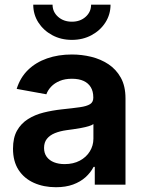

<svg xmlns="http://www.w3.org/2000/svg" viewBox="-20 -784 617 815"><path d="M217.3 10.7Q165.5 10.7 124 -7.8Q82.5 -26.4 58.8 -62.7Q35.2 -99.1 35.2 -152.8Q35.2 -199.2 52.2 -229.5Q69.3 -259.8 98.6 -278.3Q127.9 -296.9 165 -306.2Q202.1 -315.4 242.2 -319.8Q289.6 -324.7 318.8 -328.9Q348.1 -333 362.1 -341.8Q376 -350.6 376 -368.7V-371.1Q376 -396 365.5 -413.6Q355 -431.2 335 -440.4Q314.9 -449.7 285.2 -449.7Q255.4 -449.7 233.4 -440.4Q211.4 -431.2 197.3 -416.3Q183.1 -401.4 176.8 -383.8L50.8 -406.7Q65.9 -455.1 99.1 -487.3Q132.3 -519.5 179.9 -536.1Q227.5 -552.7 285.2 -552.7Q326.7 -552.7 366.9 -543Q407.2 -533.2 440.2 -511.5Q473.1 -489.7 492.9 -454.1Q512.7 -418.5 512.7 -366.2V0H382.3V-75.7H377.4Q364.7 -51.3 343 -31.7Q321.3 -12.2 290 -0.7Q258.8 10.7 217.3 10.7ZM254.4 -87.4Q291.5 -87.4 318.8 -102.1Q346.2 -116.7 361.3 -141.4Q376.5 -166 376.5 -195.3V-257.3Q370.1 -252.4 356.2 -248.3Q342.3 -244.1 325.2 -241Q308.1 -237.8 291.3 -235.4Q274.4 -232.9 262.2 -231.4Q234.4 -227.5 212.9 -218.8Q191.4 -210 179.2 -194.8Q167 -179.7 167 -155.8Q167 -133.8 178.2 -118.4Q189.5 -103 209.2 -95.2Q229 -87.4 254.4 -87.4ZM285.2 -614.7Q238.8 -614.7 201.7 -634.8Q164.6 -654.8 142.8 -688.7Q121.1 -722.7 121.1 -764.2H203.1Q203.1 -733.4 226.6 -712.6Q250 -691.9 285.2 -691.9Q320.3 -691.9 343.5 -712.6Q366.7 -733.4 366.7 -764.2H449.2Q449.2 -722.7 427.5 -688.7Q405.8 -654.8 368.7 -634.8Q331.5 -614.7 285.2 -614.7Z"/></svg>

Font: Inter
Style: 650
Weight: 650
Designer: Rasmus Andersson
Foundry: rsms
Version: Version 4.001;git-66647c0bb